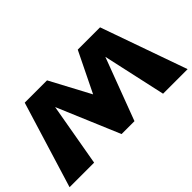

<svg xmlns="http://www.w3.org/2000/svg" viewBox="-78 -894 1211 1211"><g transform="rotate(-45 528.0 -288.5)"><path d="M587 -5 744 -422 837 0H1056L852 -577H653L522 -309L379 -577H180L3 0H222L296 -422L472 -5Z"/></g></svg>

Font: Hussar Milosc
Style: Bold
Weight: 700
Foundry: Cannot Into Space Fonts
Version: Version 1.02